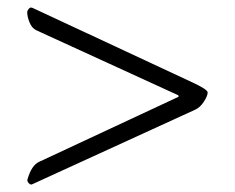

<svg xmlns="http://www.w3.org/2000/svg" viewBox="-20 -489 630 515"><path d="M457 -234 77 -408Q65 -414 59 -429.5Q53 -445 53 -456Q53 -460 56.5 -464.5Q60 -469 64 -469L65 -468Q66 -468 67 -468L496 -268Q537 -249 537 -241Q537 -232 527 -216.5Q517 -201 504 -195L67 5Q66 5 64 6Q60 6 56 1Q52 -4 54 -9Q65 -46 85 -55L458 -229Q461 -231 457 -234Z"/></svg>

Font: EB Garamond 12
Style: Italic
Weight: 400
Italic angle: -17°
Version: Version 0.016; ttfautohint (v1.8.4)